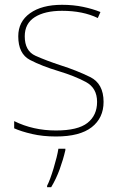

<svg xmlns="http://www.w3.org/2000/svg" viewBox="-20 -558 498 799"><path d="M411 -134Q411 -210 355 -237.5Q299 -265 233 -286Q172 -306 127.5 -326Q83 -346 83 -407Q83 -460 124.5 -486.5Q166 -513 238 -513Q325 -513 387 -483L398 -508Q366 -521 325.5 -529.5Q285 -538 238 -538Q154 -538 105 -503Q56 -468 56 -407Q56 -334 105 -308.5Q154 -283 224 -262Q290 -242 337 -217Q384 -192 384 -134Q384 -78 344 -46.5Q304 -15 213 -15Q118 -15 39 -54V-24Q68 -11 113 -0.5Q158 10 213 10Q312 10 361.5 -28.5Q411 -67 411 -134ZM252 61H223Q218 93 203 142.5Q188 192 176 215V221H193Q214 186 228.5 146Q243 106 252 67Z"/></svg>

Font: Noto Sans UI Thin
Style: Regular
Weight: 250
Designer: Monotype Design Team
Foundry: Monotype Imaging Inc.
Version: Version 1.901